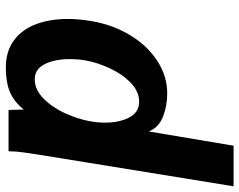

<svg xmlns="http://www.w3.org/2000/svg" viewBox="-103 -727 840 674"><g transform="rotate(90 317.0 -390.0)"><path d="M46.5 -208Q46.5 -247 54.5 -293.5Q67.5 -367.5 104 -427.5Q140.5 -487.5 193.8 -522.2Q247 -557 307.5 -557Q352 -557 389.8 -542Q427.5 -527 441.5 -492.5L491.5 -790H634L525 -118.5Q518 -74.5 514.8 -51Q511.5 -27.5 511 0H366L364.5 -53.5Q337 -19 303 -4.8Q269 9.5 217 9.5Q160 9.5 121.8 -18.8Q83.5 -47 65 -96.2Q46.5 -145.5 46.5 -208ZM406 -288Q410.5 -313 410.5 -338.5Q410.5 -389.5 392.2 -424Q374 -458.5 337 -458.5Q301.5 -458.5 271 -429.2Q240.5 -400 220 -356Q199.5 -312 192 -269.5Q187.5 -243.5 187.5 -215Q187.5 -162.5 205 -127.2Q222.5 -92 258.5 -92Q295 -92 326 -122.8Q357 -153.5 377.8 -199Q398.5 -244.5 406 -288Z"/></g></svg>

Font: JuliaMono ExtraBoldItalic
Style: Regular
Weight: 800
Italic angle: -9°
Monospace: yes
Designer: cormullion
Foundry: corm
Version: Version 0.049; ttfautohint (v1.8.4)